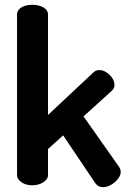

<svg xmlns="http://www.w3.org/2000/svg" viewBox="-20 -772 533 800"><path d="M114 0Q87 0 69 -13Q51 -26 51 -41V-712Q51 -730 69 -741Q87 -752 114 -752Q142 -752 161 -741Q180 -730 180 -712V-293L369 -470Q379 -480 394 -480Q409 -480 423.5 -470.5Q438 -461 447.5 -447Q457 -433 457 -418Q457 -412 454.5 -405.5Q452 -399 446 -394L328 -287L476 -77Q483 -66 483 -56Q483 -41 471 -26Q459 -11 442 -1.5Q425 8 409 8Q389 8 377 -9L243 -208L180 -151V-41Q180 -26 161 -13Q142 0 114 0Z"/></svg>

Font: Dosis ExtraLight
Style: Bold
Weight: 700
Version: Version 3.001; ttfautohint (v1.8.2)